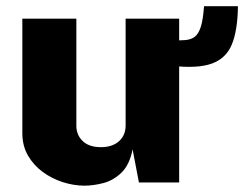

<svg xmlns="http://www.w3.org/2000/svg" viewBox="-20 -576 776 606"><path d="M246.5 10Q213 10 178.5 -1Q144 -12 115 -33.2Q86 -54.5 68.2 -85.2Q50.5 -116 50.5 -156V-517H221V-179Q221 -150 241 -130.8Q261 -111.5 298.5 -111.5Q334.5 -111.5 355.5 -130.2Q376.5 -149 376.5 -180V-517H545.5V0H418.5L398.5 -104.5Q389 -56 363.5 -31.2Q338 -6.5 306.2 1.8Q274.5 10 246.5 10ZM731 -556.5Q730 -480 711.8 -435.8Q693.5 -391.5 648.2 -375.2Q603 -359 521 -368.5V-448.5Q546.5 -448 564.8 -449.5Q583 -451 595 -460.2Q607 -469.5 614 -492Q621 -514.5 624 -556.5Z"/></svg>

Font: Public Sans Thin ExtraBold
Style: Regular
Weight: 800
Version: Version 1.007